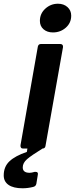

<svg xmlns="http://www.w3.org/2000/svg" viewBox="-95 -797 402 1030"><path d="M149 -14Q147 0 132 0H29Q21 0 17.5 -5Q14 -10 15 -18L108 -547Q111 -561 125 -561H228Q236 -561 240 -556.5Q244 -552 243 -544ZM119 -685Q119 -724 148 -750.5Q177 -777 216 -777Q247 -777 267 -759Q287 -741 287 -713Q287 -674 258 -648.5Q229 -623 189 -623Q158 -623 138.5 -640Q119 -657 119 -685ZM-75 144Q-75 97 -44 68Q-13 39 49 18L52 0H133Q73 37 50 57Q27 77 27 101Q27 130 64 130Q74 130 91 125H96Q111 125 108 140L100 189Q97 203 82 206Q54 213 26 213Q-23 213 -49 195Q-75 177 -75 144Z"/></svg>

Font: Open Sauce Two
Style: Bold Italic
Weight: 700
Italic angle: -10°
Designer: Alfredo Marco Pradil
Foundry: Creative Sauce Fz LLC
Version: Version 1.477